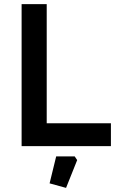

<svg xmlns="http://www.w3.org/2000/svg" viewBox="-20 -710 583 933"><path d="M85 0V-690H207V-111H519V0ZM221 181 253 50H343L355 68L301 203Z"/></svg>

Font: Oxanium ExtraLight SemiBold
Style: Regular
Weight: 600
Version: Version 2.000